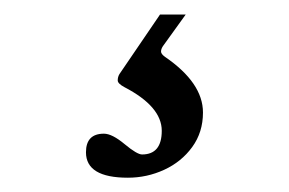

<svg xmlns="http://www.w3.org/2000/svg" viewBox="-20 -25 400 266"><path d="M99.1 186Q99.1 160.2 124 160.2Q135.3 160.2 152.8 174.8Q169.9 189 176.8 189Q204.1 189 204.1 156.2Q204.1 122.6 152.3 95.7Q143.1 90.8 143.1 86.4Q143.1 81.5 145.5 77.6L201.7 -4.9H237.3L205.6 39.1Q203.1 43 203.1 46.4Q203.1 49.8 208.5 53.7Q261.2 89.8 261.2 130.9Q261.2 158.2 246.3 178.7Q231.4 199.2 207.5 210.2Q183.6 221.2 157.2 221.2Q99.1 221.2 99.1 186Z"/></svg>

Font: JuniusX
Style: Regular
Weight: 400
Designer: Peter S. Baker
Foundry: Briery Creek Software
Version: Version 1.004